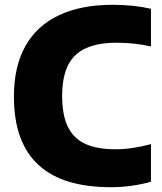

<svg xmlns="http://www.w3.org/2000/svg" viewBox="-20 -770 674 800"><path d="M442 10Q344.5 10 269.2 -12.2Q194 -34.5 142.5 -80.8Q91 -127 64.5 -198.5Q38 -270 38 -368Q38 -493 85.8 -578Q133.5 -663 225.5 -706.5Q317.5 -750 450 -750Q492 -750 531.8 -746Q571.5 -742 609 -733.5V-576.5Q575 -584 539.8 -588Q504.5 -592 466.5 -592Q388.5 -592 338 -569.2Q287.5 -546.5 263.2 -497.5Q239 -448.5 239 -370Q239 -290 263 -241.2Q287 -192.5 336.2 -170.2Q385.5 -148 461 -148Q498 -148 535.2 -153.8Q572.5 -159.5 609 -169.5V-13Q574 -2.5 530.2 3.8Q486.5 10 442 10Z"/></svg>

Font: Encode Sans SC Condensed Thin ExtraBold
Style: Regular
Weight: 800
Version: Version 3.002